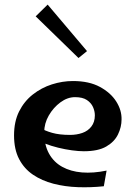

<svg xmlns="http://www.w3.org/2000/svg" viewBox="-20 -807 588 834"><path d="M431 2Q375 8 318.5 6Q262 4 212 -9Q162 -22 123.5 -48Q85 -74 63 -116Q41 -158 41 -219Q41 -279 63 -323Q85 -367 122.5 -396.5Q160 -426 205.5 -440.5Q251 -455 297 -455Q367 -455 414 -429.5Q461 -404 485 -366Q509 -328 508 -288Q508 -255 492.5 -223Q477 -191 441.5 -170.5Q406 -150 344 -150Q322 -150 292.5 -154Q263 -158 232.5 -165.5Q202 -173 175 -183.5Q148 -194 130 -207L156 -251Q175 -239 206.5 -230Q238 -221 284 -221Q313 -221 337.5 -229.5Q362 -238 377 -257.5Q392 -277 392 -306Q392 -324 384 -342Q376 -360 357.5 -372.5Q339 -385 306 -385Q273 -385 242.5 -362.5Q212 -340 192 -305.5Q172 -271 172 -232Q172 -178 192.5 -140.5Q213 -103 250 -82.5Q287 -62 336 -58Q385 -54 443 -66ZM321 -555 135 -736 187 -787 358 -585Z"/></svg>

Font: Marhey Light
Style: Regular
Weight: 400
Version: Version 1.000